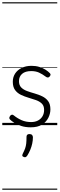

<svg xmlns="http://www.w3.org/2000/svg" viewBox="-20 -1095 521 1680"><path d="M249 19Q203 19 167 7.5Q131 -4 105 -20.5Q79 -37 67 -50Q60 -58 61.5 -65.5Q63 -73 70 -83Q78 -91 85.5 -91.5Q93 -92 101 -85Q133 -59 170 -43Q207 -27 252 -27Q287 -27 312.5 -40.5Q338 -54 352 -78Q366 -102 366 -133Q366 -169 346 -188.5Q326 -208 295 -219Q264 -230 229.5 -240Q195 -250 163.5 -265Q132 -280 112 -307Q92 -334 92 -380Q92 -420 112 -451Q132 -482 169 -500.5Q206 -519 256 -519Q293 -519 324 -509.5Q355 -500 378.5 -485Q402 -470 417 -454Q424 -446 422 -439Q420 -432 413 -424Q407 -417 398.5 -417Q390 -417 382 -423Q350 -447 321 -460Q292 -473 253 -473Q201 -473 173.5 -449Q146 -425 146 -385Q146 -350 165.5 -330Q185 -310 216.5 -298.5Q248 -287 283.5 -277Q319 -267 350 -252Q381 -237 401 -210.5Q421 -184 421 -138Q421 -100 402.5 -63.5Q384 -27 346.5 -4Q309 19 249 19ZM187 278Q176 274 175 267.5Q174 261 180 248Q193 223 200 203Q207 183 209.5 160Q212 137 212 102Q212 91 218 84.5Q224 78 238 78Q253 78 260.5 86Q268 94 268 106Q268 133 262 161Q256 189 245 215.5Q234 242 219 266Q212 276 205 279.5Q198 283 187 278ZM0 555H481V565H0ZM0 -20H481V0H0ZM0 -505H481V-500H0ZM0 -1075H481V-1065H0Z"/></svg>

Font: Playwrite AR Guides
Style: Regular
Weight: 400
Designer: Veronika Burian, José Scaglione
Foundry: TypeTogether
Version: Version 1.003